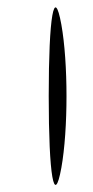

<svg xmlns="http://www.w3.org/2000/svg" viewBox="-20 -584 259 532"><path d="M115 -318C115 -97 130 -9 150 -119C169 -225 169 -410 150 -516C130 -626 115 -539 115 -318Z"/></svg>

Font: Venom Sans
Style: Regular
Weight: 400
Version: Version 1.001